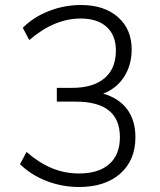

<svg xmlns="http://www.w3.org/2000/svg" viewBox="-20 -740 640 767"><path d="M521 -192Q521 -100 460.5 -46.5Q400 7 296 7Q228 7 166 -17Q104 -41 60 -84L86 -133Q135 -90 186.5 -68.5Q238 -47 296 -47Q374 -47 416.5 -84.5Q459 -122 459 -192Q459 -334 283 -334H207V-389H268Q352 -389 397.5 -427.5Q443 -466 443 -538Q443 -599 406 -632.5Q369 -666 302 -666Q197 -666 97 -580L71 -629Q114 -672 175.5 -696Q237 -720 303 -720Q397 -720 452 -671Q507 -622 506 -539Q505 -478 475 -432Q445 -386 392 -366Q455 -348 488 -303.5Q521 -259 521 -192Z"/></svg>

Font: Muli Light
Style: Regular
Weight: 300
Designer: Vernon Adams
Foundry: Vernon Adams
Version: Version 2.100